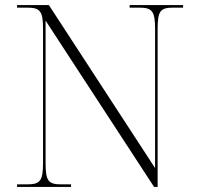

<svg xmlns="http://www.w3.org/2000/svg" viewBox="-20 -734 778 754"><path d="M47 0H259V-10H221C169 -10 159 -24 159 -95V-653L585 0H599V-619C599 -690 609 -704 660 -704H699V-714H489V-704H527C578 -704 589 -690 589 -619V-74L172 -714H47V-704H87C138 -704 149 -690 149 -620V-95C149 -24 138 -10 87 -10H47Z"/></svg>

Font: Noto Serif Display ExtraLight
Style: Regular
Weight: 200
Designer: Monotype Design Team
Foundry: Monotype Imaging Inc.
Version: Version 2.009